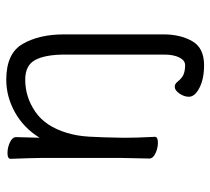

<svg xmlns="http://www.w3.org/2000/svg" viewBox="-50 -476 687 628"><g transform="rotate(-90 294.0 -161.5)"><path d="M348 -423Q291 -423 243 -390Q195 -357 174 -287Q164 -255 161.5 -214Q159 -173 158 -105V-89Q158 -63 160 -21L161 1Q161 11 142 11Q124 11 107 3Q90 -5 90 -17L92 -115V-364L91 -413L89 -471Q89 -481 108 -481Q126 -481 143 -473Q160 -465 160 -453L158 -376Q190 -428 241 -456.5Q292 -485 348 -485Q434 -485 465 -431Q496 -377 496 -297V30Q496 84 474 123Q452 162 395 162Q351 162 321.5 147Q292 132 292 112Q292 97 302.5 81.5Q313 66 325 66Q334 66 341 75Q354 91 366.5 95.5Q379 100 395 100Q411 100 420.5 81Q430 62 430 31V-293Q430 -357 412.5 -390Q395 -423 348 -423Z"/></g></svg>

Font: Iansui
Style: Regular
Weight: 400
Designer: But Ko / Fontworks Inc.
Foundry: zi-hi.com / Fontworks Inc.
Version: Version 1.002